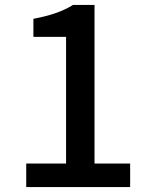

<svg xmlns="http://www.w3.org/2000/svg" viewBox="-20 -756 610 776"><path d="M86 0H506V-95H362V-736H275C233 -710 184 -693 115 -680V-607H247V-95H86Z"/></svg>

Font: Genne Gothic Medium
Style: Regular
Weight: 500
Designer: Ryoko NISHIZUKA (kana & ideographs); Paul D. Hunt (Latin, Greek & Cyrillic); Wenlong ZHANG (bopomofo); Sandoll Communica
Foundry: Adobe Systems Incorporated
Version: Version 1.004;PS 1.004;hotconv 16.6.51;makeotf.lib2.5.65220